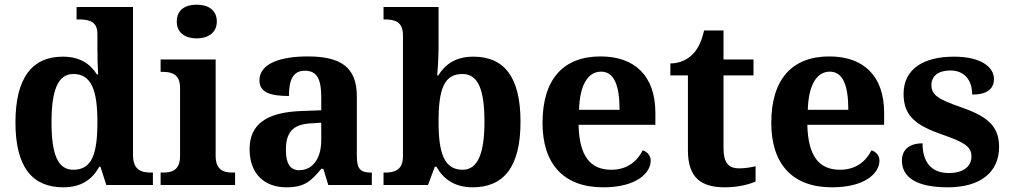

<svg xmlns="http://www.w3.org/2000/svg" viewBox="-20 -790 4320 820"><path d="M250 10C328 10 374 -24 404 -78H409L434 0H633V-53H625C578 -53 548 -68 548 -129V-760H307V-707H315C359 -707 396 -700 396 -645V-584C396 -548 397 -503 399 -472H394C366 -516 323 -548 248 -548C119 -548 46 -460 46 -267C46 -75 119 10 250 10ZM293 -65C226 -65 200 -132 200 -268C200 -401 226 -474 293 -474C372 -474 396 -401 396 -269C396 -131 372 -65 293 -65Z M820 -626C867 -626 906 -649 906 -698C906 -749 867 -770 820 -770C772 -770 735 -749 735 -698C735 -649 772 -626 820 -626ZM666 0H984V-53H972C932 -53 901 -67 901 -124V-536H666V-483H678C717 -483 749 -469 749 -416V-124C749 -67 719 -53 678 -53H666Z M1203 10C1279 10 1308 -15 1352 -69H1361L1382 0H1568V-53H1564C1519 -53 1504 -69 1504 -124V-379C1504 -504 1434 -549 1294 -549C1181 -549 1088 -520 1088 -447C1088 -398 1129 -380 1214 -380C1214 -448 1231 -488 1282 -488C1337 -488 1352 -447 1352 -374V-319L1270 -316C1120 -311 1046 -261 1046 -153C1046 -42 1115 10 1203 10ZM1258 -63C1219 -63 1201 -92 1201 -149C1201 -221 1227 -259 1307 -263L1352 -266V-191C1352 -113 1315 -63 1258 -63Z M1998 10C2131 10 2203 -76 2203 -270C2203 -463 2132 -548 2002 -548C1926 -548 1881 -515 1852 -468H1847C1850 -496 1853 -553 1853 -589V-760H1618V-707H1624C1666 -707 1701 -697 1701 -640V-123C1701 -62 1663 -53 1625 -53H1618V0H1808L1837 -78H1844C1873 -26 1921 10 1998 10ZM1956 -65C1876 -65 1853 -138 1853 -270C1853 -408 1876 -474 1955 -474C2022 -474 2049 -407 2049 -271C2049 -138 2022 -65 1956 -65Z M2556 10C2700 10 2759 -52 2759 -104C2759 -126 2744 -142 2725 -148C2702 -102 2659 -65 2591 -65C2501 -65 2454 -123 2451 -257H2779V-308C2779 -467 2690 -549 2545 -549C2387 -549 2297 -453 2297 -265C2297 -91 2386 10 2556 10ZM2626 -321H2453C2456 -427 2491 -484 2547 -484C2604 -484 2626 -423 2626 -321Z M3076 10C3138 10 3186 -5 3207 -15V-80C3186 -75 3162 -71 3136 -71C3089 -71 3070 -98 3070 -158V-468H3198V-536H3070V-660H2987C2977 -615 2961 -582 2941 -561C2921 -539 2886 -519 2843 -519V-468H2918V-148C2918 -31 2974 10 3076 10Z M3533 10C3677 10 3736 -52 3736 -104C3736 -126 3721 -142 3702 -148C3679 -102 3636 -65 3568 -65C3478 -65 3431 -123 3428 -257H3756V-308C3756 -467 3667 -549 3522 -549C3364 -549 3274 -453 3274 -265C3274 -91 3363 10 3533 10ZM3603 -321H3430C3433 -427 3468 -484 3524 -484C3581 -484 3603 -423 3603 -321Z M4028 10C4168 10 4247 -55 4247 -163C4247 -259 4186 -297 4079 -334C3988 -366 3958 -384 3958 -427C3958 -465 3987 -489 4039 -489C4095 -489 4132 -452 4132 -386C4195 -386 4225 -410 4225 -453C4225 -501 4174 -548 4054 -548C3925 -548 3839 -496 3839 -389C3839 -293 3894 -253 4008 -214C4096 -183 4129 -165 4129 -122C4129 -83 4099 -51 4032 -51C3959 -51 3920 -96 3920 -178C3876 -178 3832 -160 3832 -104C3832 -36 3889 10 4028 10Z"/></svg>

Font: Noto Serif Malayalam
Style: Bold
Weight: 700
Designer: Indian type Foundry, Jelle Bosma, Monotype Design Team
Foundry: Monotype Imaging Inc.
Version: Version 2.104